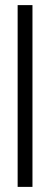

<svg xmlns="http://www.w3.org/2000/svg" viewBox="-20 -731 196 751"><path d="M49 0V-711H107V0Z"/></svg>

Font: Junicode Two Beta Condensed
Style: Regular
Weight: 400
Width: 3
Designer: Peter S. Baker
Foundry: Briery Creek Software
Version: Version 1.053; ttfautohint (v1.8.4)